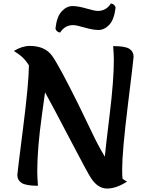

<svg xmlns="http://www.w3.org/2000/svg" viewBox="-20 -1067 861 1108"><path d="M506 -38Q488 -64 385.5 -260.5Q283 -457 240 -534Q236 -500 222 -404Q195 -210 195 -78Q195 -47 199 5Q129 5 104.5 -11.5Q80 -28 80 -58Q80 -67 113 -326.5Q146 -586 147 -690L138 -703Q113 -740 72 -765Q62 -771 60 -773Q108 -802 152 -802Q240 -802 281 -744.5Q322 -687 434 -461Q446 -436 470.5 -385.5Q495 -335 510 -304Q545 -229 585 -163Q588 -202 612.5 -402.5Q637 -603 637 -720Q637 -751 633 -801Q703 -801 727 -785Q751 -769 751 -740Q751 -729 718 -461Q685 -193 685 -90Q685 -53 687 -36Q695 -29 713 -19Q651 21 598 21Q545 21 506 -38ZM402 -922Q354 -922 327 -879Q304 -883 300 -903Q308 -972 336.5 -1002Q365 -1032 398 -1032Q431 -1032 478.5 -1018Q526 -1004 545 -1004Q593 -1004 620 -1047Q643 -1043 647 -1023Q639 -954 610.5 -924Q582 -894 549 -894Q516 -894 468.5 -908Q421 -922 402 -922Z"/></svg>

Font: Merienda One
Style: Regular
Weight: 400
Designer: Eduardo Rodriguez Tunni
Foundry: Eduardo Rodriguez Tunni
Version: Version 1.001